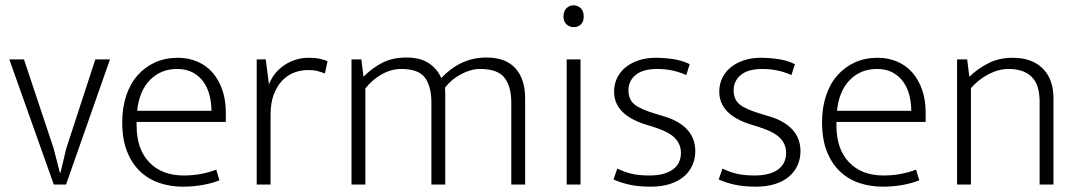

<svg xmlns="http://www.w3.org/2000/svg" viewBox="-20 -693 4052 721"><path d="M338 -470H393L228 0H182L15 -470H70L181 -137L205 -44H207L229 -136Z M828 -235H493V-221Q493 -133 540.5 -83.5Q588 -34 670 -34Q735 -34 792 -56L804 -16Q778 -5 741.5 1.5Q705 8 667 8Q620 8 578.5 -6Q537 -20 506 -49.5Q475 -79 457 -124.5Q439 -170 439 -234Q439 -289 454 -334Q469 -379 497 -410.5Q525 -442 563 -459Q601 -476 648 -476Q688 -476 721.5 -461.5Q755 -447 778.5 -420Q802 -393 815 -355Q828 -317 828 -271ZM774 -277Q774 -306 767 -334.5Q760 -363 744.5 -385Q729 -407 704.5 -420.5Q680 -434 645 -434Q584 -434 543.5 -393Q503 -352 495 -277Z M944 0V-470H978L990 -376Q1007 -421 1048 -448.5Q1089 -476 1140 -476Q1164 -476 1182 -472Q1200 -468 1210 -463L1200 -417Q1188 -422 1173 -426Q1158 -430 1138 -430Q1109 -430 1083.5 -420Q1058 -410 1038.5 -389Q1019 -368 1007.5 -336.5Q996 -305 996 -262V0Z M1352 0H1300V-470H1337L1345 -405Q1378 -438 1416 -457.5Q1454 -477 1507 -477Q1557 -477 1589 -456.5Q1621 -436 1637 -400Q1672 -437 1714 -457Q1756 -477 1807 -477Q1879 -477 1915.5 -436.5Q1952 -396 1952 -324V0H1900V-308Q1900 -368 1874.5 -401Q1849 -434 1783 -434Q1749 -434 1712.5 -415Q1676 -396 1651 -364Q1652 -355 1652 -344Q1652 -333 1652 -324V0H1600V-308Q1600 -368 1576 -401Q1552 -434 1487 -434Q1450 -434 1414.5 -414.5Q1379 -395 1352 -361Z M2108 0V-470H2160V0ZM2135 -591Q2119 -591 2107.5 -601.5Q2096 -612 2096 -631Q2096 -651 2107 -662Q2118 -673 2134 -673Q2149 -673 2160.5 -662.5Q2172 -652 2172 -631Q2172 -611 2161 -601Q2150 -591 2135 -591Z M2557 -411Q2507 -434 2448 -434Q2394 -434 2367 -411.5Q2340 -389 2340 -354Q2340 -319 2363 -300.5Q2386 -282 2444 -265L2474 -256Q2531 -239 2561 -206Q2591 -173 2591 -125Q2591 -97 2580 -72.5Q2569 -48 2548 -30Q2527 -12 2495.5 -2Q2464 8 2423 8Q2378 8 2344 0.5Q2310 -7 2284 -19L2298 -60Q2324 -47 2352 -40.5Q2380 -34 2418 -34Q2475 -34 2506 -56Q2537 -78 2537 -119Q2537 -151 2514.5 -174.5Q2492 -198 2435 -216L2403 -226Q2286 -263 2286 -349Q2286 -377 2297.5 -400.5Q2309 -424 2329.5 -440.5Q2350 -457 2378.5 -466.5Q2407 -476 2442 -476Q2474 -476 2508 -471Q2542 -466 2570 -452Z M2952 -411Q2902 -434 2843 -434Q2789 -434 2762 -411.5Q2735 -389 2735 -354Q2735 -319 2758 -300.5Q2781 -282 2839 -265L2869 -256Q2926 -239 2956 -206Q2986 -173 2986 -125Q2986 -97 2975 -72.5Q2964 -48 2943 -30Q2922 -12 2890.5 -2Q2859 8 2818 8Q2773 8 2739 0.5Q2705 -7 2679 -19L2693 -60Q2719 -47 2747 -40.5Q2775 -34 2813 -34Q2870 -34 2901 -56Q2932 -78 2932 -119Q2932 -151 2909.5 -174.5Q2887 -198 2830 -216L2798 -226Q2681 -263 2681 -349Q2681 -377 2692.5 -400.5Q2704 -424 2724.5 -440.5Q2745 -457 2773.5 -466.5Q2802 -476 2837 -476Q2869 -476 2903 -471Q2937 -466 2965 -452Z M3456 -235H3121V-221Q3121 -133 3168.5 -83.5Q3216 -34 3298 -34Q3363 -34 3420 -56L3432 -16Q3406 -5 3369.5 1.5Q3333 8 3295 8Q3248 8 3206.5 -6Q3165 -20 3134 -49.5Q3103 -79 3085 -124.5Q3067 -170 3067 -234Q3067 -289 3082 -334Q3097 -379 3125 -410.5Q3153 -442 3191 -459Q3229 -476 3276 -476Q3316 -476 3349.5 -461.5Q3383 -447 3406.5 -420Q3430 -393 3443 -355Q3456 -317 3456 -271ZM3402 -277Q3402 -306 3395 -334.5Q3388 -363 3372.5 -385Q3357 -407 3332.5 -420.5Q3308 -434 3273 -434Q3212 -434 3171.5 -393Q3131 -352 3123 -277Z M3626 0H3574V-470H3612L3620 -405Q3654 -437 3693.5 -456.5Q3733 -476 3783 -476Q3855 -476 3895.5 -436Q3936 -396 3936 -324V0H3884V-311Q3884 -337 3878.5 -359.5Q3873 -382 3859.5 -398.5Q3846 -415 3823.5 -424.5Q3801 -434 3768 -434Q3730 -434 3692.5 -414.5Q3655 -395 3626 -362Z"/></svg>

Font: Mukta ExtraLight
Style: Regular
Weight: 275
Designer: Girish Dalvi and Yashodeep Gholap
Foundry: Ek Type
Version: Version 2.538;PS 1.002;hotconv 16.6.51;makeotf.lib2.5.65220;